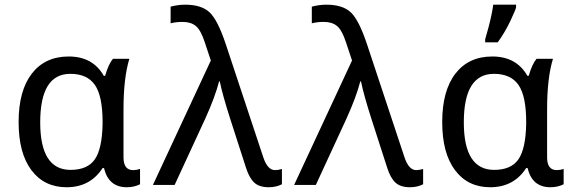

<svg xmlns="http://www.w3.org/2000/svg" viewBox="-20 -786 2440 816"><path d="M420.9 -463.9H426.8Q441.4 -514.2 460 -536.1H529.8Q504.9 -455.1 504.9 -321.8V-117.2Q504.9 -63 545.9 -63Q560.1 -63 575.2 -67.9V-2.9Q549.8 9.8 519 9.8Q441.4 9.8 421.9 -71.8H416Q363.3 9.8 263.2 9.8Q168 9.8 113.5 -62.7Q59.1 -135.3 59.1 -267.1Q59.1 -400.4 115.2 -473.1Q171.4 -545.9 272 -545.9Q374.5 -545.9 420.9 -463.9ZM416 -259.8V-267.1Q416 -377.9 383.3 -425Q350.6 -472.2 278.8 -472.2Q150.9 -472.2 150.9 -266.1Q150.9 -64 279.8 -64Q352.1 -64 383.1 -108.9Q414.1 -153.8 416 -259.8Z M629.9 0 876 -528.8 850.1 -606.9Q833.5 -657.7 812.5 -675.3Q791.5 -692.9 755.9 -692.9Q728.5 -692.9 705.1 -687V-757.8Q736.8 -766.1 767.1 -766.1Q836.4 -766.1 871.1 -733.2Q905.8 -700.2 939.9 -597.2L1099.1 -117.2Q1117.2 -63 1148.9 -63Q1163.1 -63 1178.2 -67.9V-2.9Q1153.8 9.8 1122.1 9.8Q1082 9.8 1060.8 -9.8Q1039.6 -29.3 1025.9 -71.8L960 -275.9Q926.3 -380.4 914.1 -439.9H911.1Q893.6 -372.6 853 -283.2L722.2 0Z M1230 0 1476.1 -528.8 1450.2 -606.9Q1433.6 -657.7 1412.6 -675.3Q1391.6 -692.9 1356 -692.9Q1328.6 -692.9 1305.2 -687V-757.8Q1336.9 -766.1 1367.2 -766.1Q1436.5 -766.1 1471.2 -733.2Q1505.9 -700.2 1540 -597.2L1699.2 -117.2Q1717.3 -63 1749 -63Q1763.2 -63 1778.3 -67.9V-2.9Q1753.9 9.8 1722.2 9.8Q1682.1 9.8 1660.9 -9.8Q1639.6 -29.3 1626 -71.8L1560.1 -275.9Q1526.4 -380.4 1514.2 -439.9H1511.2Q1493.7 -372.6 1453.1 -283.2L1322.3 0Z M2221.2 -463.9H2227.1Q2241.7 -514.2 2260.3 -536.1H2330.1Q2305.2 -455.1 2305.2 -321.8V-117.2Q2305.2 -63 2346.2 -63Q2360.4 -63 2375.5 -67.9V-2.9Q2350.1 9.8 2319.3 9.8Q2241.7 9.8 2222.2 -71.8H2216.3Q2163.6 9.8 2063.5 9.8Q1968.3 9.8 1913.8 -62.7Q1859.4 -135.3 1859.4 -267.1Q1859.4 -400.4 1915.5 -473.1Q1971.7 -545.9 2072.3 -545.9Q2174.8 -545.9 2221.2 -463.9ZM2216.3 -259.8V-267.1Q2216.3 -377.9 2183.6 -425Q2150.9 -472.2 2079.1 -472.2Q1951.2 -472.2 1951.2 -266.1Q1951.2 -64 2080.1 -64Q2152.3 -64 2183.3 -108.9Q2214.4 -153.8 2216.3 -259.8ZM2042 -619.1 2056.6 -671.4Q2071.3 -727.1 2076.2 -766.1H2173.3V-755.9Q2173.3 -748 2149.2 -697.3Q2125 -646.5 2095.2 -606H2042Z"/></svg>

Font: Droid Sans Mono
Style: Regular
Weight: 400
Monospace: yes
Foundry: Ascender Corporation
Version: Version 1.00 build 112